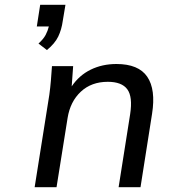

<svg xmlns="http://www.w3.org/2000/svg" viewBox="-20 -778 718 798"><path d="M175 -570 140 -597Q161 -616 170 -633.5Q179 -651 183 -668H133L147 -758H252L241 -692Q236 -655 222 -626Q208 -597 175 -570ZM124 0 185 -384Q189 -413 191.5 -443Q194 -473 196 -503H284L278 -419Q309 -465 357 -488.5Q405 -512 464 -512Q556 -512 592 -459Q628 -406 612 -305L564 0H473L521 -304Q532 -376 509 -407Q486 -438 428 -438Q360 -438 316 -397Q272 -356 261 -288L215 0Z"/></svg>

Font: Mulish Medium
Style: Italic
Weight: 500
Italic angle: -9°
Designer: Vernon Adams
Foundry: Vernon Adams
Version: Version 3.603; ttfautohint (v1.8.3)